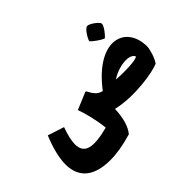

<svg xmlns="http://www.w3.org/2000/svg" viewBox="-166 -956 1525 1525"><g transform="rotate(-45 596.0 -194.0)"><path d="M968 -467C990 -481 1040 -547 1035 -569C1031 -590 961 -641 938 -636C912 -632 871 -563 866 -539C884 -516 941 -477 968 -467ZM984 -398C893 -398 777 -335 662 -183C611 -194 592 -229 568 -273L560 -277L415 -216C436 -161 464 -55 473 39C295 85 206 69 206 -40C206 -80 218 -132 242 -198L104 -243C63 -143 40 -54 40 20C40 161 126 248 318 248C387 248 468 235 566 206C601 162 626 96 630 -14C815 29 1047 -10 1113 -40C1141 -81 1162 -154 1162 -184C1162 -314 1089 -398 984 -398ZM800 -174C856 -211 919 -227 966 -227C1003 -227 1034 -214 1042 -192C1029 -170 880 -167 800 -174Z"/></g></svg>

Font: FilmFarsi_V5 Display
Style: Regular
Weight: 400
Designer: Borna Izadpanah
Foundry: Borna Izadpanah
Version: Version 1.000;PS 001.000;hotconv 1.0.88;makeotf.lib2.5.64775